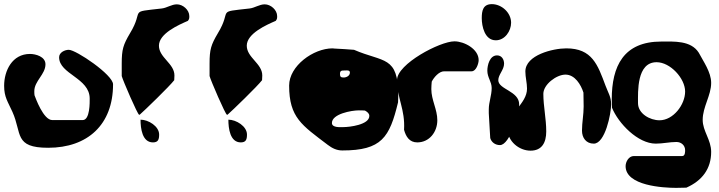

<svg xmlns="http://www.w3.org/2000/svg" viewBox="-20 -688 3478 929"><path d="M0 -273C0 -218 18 -196 40 -147C87 -43 47 27 213 27C404 27 527 -85 527 -280C527 -326 348 -447 313 -447C293 -447 266 -434 266 -411C266 -329 414 -311 414 -211C414 -194 416 -107 380 -107H233C190 -107 152 -214 147 -227C146 -230 146 -244 146 -247C146 -296 200 -328 200 -377C200 -414 153 -427 125 -427C39 -427 0 -346 0 -273Z M569 -320C574 -300 646 -133 653 -133H656C679 -153 801 -271 823 -300C823 -303 824 -320 824 -323C824 -381 749 -409 749 -467C749 -526 845 -568 889 -587C896 -595 896 -601 896 -610C896 -640 865 -667 836 -667C810 -667 788 -650 763 -647C596 -628 681 -645 609 -527C576 -471 569 -449 569 -380ZM660 -109C660 -67 668 1 720 1C745 1 750 -13 750 -37C750 -77 698 -109 660 -109Z M994 -320C999 -300 1071 -133 1078 -133H1081C1104 -153 1226 -271 1248 -300C1248 -303 1249 -320 1249 -323C1249 -381 1174 -409 1174 -467C1174 -526 1270 -568 1314 -587C1321 -595 1321 -601 1321 -610C1321 -640 1290 -667 1261 -667C1235 -667 1213 -650 1188 -647C1021 -628 1106 -645 1034 -527C1001 -471 994 -449 994 -380ZM1085 -109C1085 -67 1093 1 1145 1C1170 1 1175 -13 1175 -37C1175 -77 1123 -109 1085 -109Z M1625 -330C1625 -347 1633 -347 1649 -347C1657 -347 1673 -350 1673 -337C1673 -321 1656 -313 1643 -313C1630 -313 1625 -316 1625 -330ZM1586 -93C1586 -137 1681 -154 1716 -154C1721 -154 1742 -154 1746 -153C1758 -146 1767 -139 1767 -127C1767 -84 1670 -73 1642 -73C1627 -73 1586 -69 1586 -93ZM1379 -274C1379 -119 1441 -82 1566 13C1587 29 1609 40 1636 40C1827 40 1865 -23 1906 -193C1906 -194 1907 -215 1907 -224C1907 -420 1836 -385 1693 -447C1679 -448 1613 -453 1599 -453C1599 -453 1591 -454 1589 -454C1496 -454 1379 -369 1379 -274Z M1935 -60C1944 -27 1961 1 1999 1C2057 1 2096 -49 2096 -106C2096 -159 2067 -204 2067 -257C2067 -262 2068 -288 2069 -293C2079 -313 2104 -343 2129 -343H2262C2284 -343 2296 -381 2296 -397C2296 -451 2226 -488 2179 -488C2108 -488 1901 -378 1901 -301C1901 -212 1941 -159 1935 -60Z M2311 -600C2311 -561 2325 -493 2379 -493C2423 -493 2453 -538 2453 -578C2453 -627 2407 -668 2360 -668C2317 -668 2311 -636 2311 -600ZM2352 -20C2358 1 2377 14 2399 14C2448 14 2492 -144 2492 -183C2492 -248 2391 -255 2391 -300C2391 -327 2419 -350 2419 -380C2419 -400 2408 -420 2385 -420C2349 -420 2338 -372 2338 -346C2338 -313 2359 -293 2359 -262C2359 -226 2345 -194 2345 -159V-140C2346 -122 2351 -38 2352 -20Z M2436 -63C2436 -5 2491 41 2547 41C2602 41 2623 2 2623 -52C2623 -114 2609 -174 2609 -234C2609 -279 2672 -327 2716 -327C2762 -327 2791 -278 2803 -240C2803 -230 2804 -183 2804 -173C2804 -132 2796 -96 2796 -56C2796 -21 2816 7 2853 7C2908 7 2937 -138 2937 -183C2937 -220 2923 -238 2910 -273C2872 -375 2845 -454 2720 -454C2656 -454 2522 -422 2522 -342C2522 -314 2530 -287 2530 -259C2530 -185 2436 -140 2436 -63Z M3067 -189C3067 -244 3060 -387 3157 -387C3223 -387 3295 -309 3295 -245C3295 -182 3238 -106 3171 -106C3125 -106 3067 -138 3067 -189ZM3007 116C3007 211 3190 221 3251 221C3258 221 3293 220 3301 220C3378 186 3421 128 3421 47C3421 -12 3380 -53 3380 -108C3380 -171 3421 -226 3421 -287C3421 -339 3383 -391 3361 -433C3323 -493 3241 -487 3180 -487C2997 -487 2940 -368 2940 -207C2940 -201 2941 -173 2941 -167C2972 -91 3066 7 3153 7C3187 7 3220 -1 3253 -1C3276 -1 3295 15 3295 39C3295 47 3295 67 3281 67H3047C3022 67 3007 95 3007 116Z"/></svg>

Font: Charger
Style: Overspray
Weight: 400
Designer: Jasper
Foundry: Cannot Into Space Fonts
Version: Version 0.980